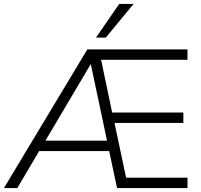

<svg xmlns="http://www.w3.org/2000/svg" viewBox="-27 -956 1023 976"><path d="M-7 0 417 -705H926V-652H487L543 -384H905V-331H555L614 -53H926V0H568L528 -188H172L61 0ZM433 -628 204 -241H517L435 -628ZM461 -765 579 -936H652L511 -765Z"/></svg>

Font: Nunito Sans Light
Style: Regular
Weight: 300
Designer: Vernon Adams
Foundry: Vernon Adams
Version: Version 3.101; ttfautohint (v1.8.4.7-5d5b);gftools[0.9.27]